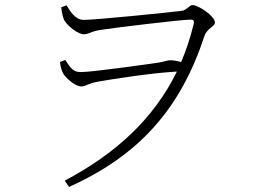

<svg xmlns="http://www.w3.org/2000/svg" viewBox="-20 -705 1040 762"><path d="M312 -626C278 -626 257 -663 244 -684L223 -676C226 -649 230 -635 235 -625C246 -604 288 -569 313 -569C332 -569 343 -581 377 -586C434 -595 700 -627 734 -627C746 -627 753 -626 748 -607C735 -555 719 -505 699 -459C683 -463 668 -466 657 -466C644 -466 631 -460 612 -457C572 -451 347 -419 301 -419C270 -419 261 -434 239 -467L218 -459C220 -439 225 -424 231 -413C242 -394 279 -362 303 -362C322 -362 325 -373 369 -381C420 -390 576 -415 682 -421C590 -233 439 -95 237 12L254 37C533 -89 696 -273 791 -561C801 -593 833 -599 833 -616C833 -641 767 -685 744 -685C731 -685 721 -664 701 -662C655 -656 359 -626 312 -626Z"/></svg>

Font: Noto Serif CJK HK ExtraLight
Style: Regular
Weight: 200
Designer: Ryoko NISHIZUKA 西塚涼子 (kana & ideographs); Frank Grießhammer (Latin, Greek & Cyrillic); Wenlong ZHANG 张文龙 (bopomofo); San
Foundry: Adobe
Version: Version 2.001;hotconv 1.1.0;makeotfexe 2.6.0